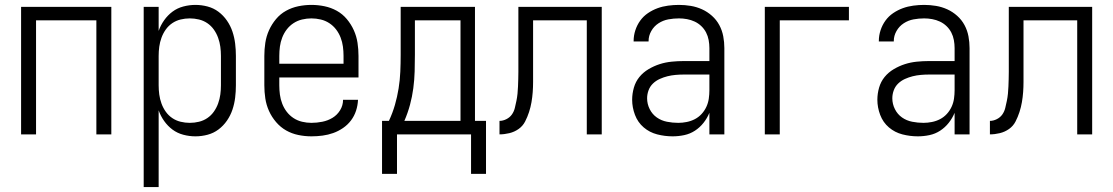

<svg xmlns="http://www.w3.org/2000/svg" viewBox="-20 -548 4540 783"><path d="M66 0V-520H434V0H373V-465H127V0Z M566 215V-520H627V-422Q635 -445 649.5 -465.5Q664 -486 683.5 -500.5Q703 -515 727.5 -521.5Q752 -528 777 -528Q802 -528 826.5 -521.5Q851 -515 871 -500Q891 -485 905.5 -464Q920 -443 928 -419Q936 -395 939 -370Q942 -345 942 -320V-200Q942 -175 939 -150Q936 -125 928 -101Q920 -77 905.5 -56Q891 -35 871 -20Q851 -5 826.5 1.5Q802 8 777 8Q752 8 727.5 1.5Q703 -5 683.5 -19.5Q664 -34 649.5 -54.5Q635 -75 627 -98V215ZM754 -47Q773 -47 791.5 -51.5Q810 -56 825.5 -66.5Q841 -77 852 -92.5Q863 -108 869.5 -126Q876 -144 878.5 -162.5Q881 -181 881 -200V-320Q881 -339 878.5 -357.5Q876 -376 869.5 -394Q863 -412 852 -427.5Q841 -443 825.5 -453.5Q810 -464 791.5 -468.5Q773 -473 754 -473Q735 -473 716.5 -468.5Q698 -464 682.5 -453.5Q667 -443 656 -427.5Q645 -412 638.5 -394Q632 -376 629.5 -357.5Q627 -339 627 -320V-200Q627 -181 629.5 -162.5Q632 -144 638.5 -126Q645 -108 656 -92.5Q667 -77 682.5 -66.5Q698 -56 716.5 -51.5Q735 -47 754 -47Z M1250 8Q1223 8 1196.5 2.5Q1170 -3 1147 -16Q1124 -29 1106 -50Q1088 -71 1077 -95.5Q1066 -120 1062 -146.5Q1058 -173 1058 -200V-320Q1058 -347 1062 -373.5Q1066 -400 1077 -424.5Q1088 -449 1105.5 -470Q1123 -491 1146.5 -504Q1170 -517 1196.5 -522.5Q1223 -528 1250 -528Q1277 -528 1303.5 -522.5Q1330 -517 1353.5 -504Q1377 -491 1394.5 -470Q1412 -449 1423 -424.5Q1434 -400 1438 -373.5Q1442 -347 1442 -320V-232H1119V-200Q1119 -181 1121.5 -162Q1124 -143 1131 -125Q1138 -107 1149.5 -92Q1161 -77 1177 -66.5Q1193 -56 1212 -51.5Q1231 -47 1250 -47Q1272 -47 1294.5 -51.5Q1317 -56 1336 -67.5Q1355 -79 1367 -98.5Q1379 -118 1379 -141H1440Q1439 -118 1432 -96.5Q1425 -75 1411.5 -57Q1398 -39 1379 -26Q1360 -13 1339 -5.5Q1318 2 1295.5 5Q1273 8 1250 8ZM1119 -288H1381V-320Q1381 -339 1378.5 -358Q1376 -377 1369 -395Q1362 -413 1350.5 -428Q1339 -443 1323 -453.5Q1307 -464 1288 -468.5Q1269 -473 1250 -473Q1231 -473 1212 -468.5Q1193 -464 1177 -453.5Q1161 -443 1149.5 -428Q1138 -413 1131 -395Q1124 -377 1121.5 -358Q1119 -339 1119 -320Z M1599 161H1538V-55H1566Q1581 -87 1590.5 -120Q1600 -153 1605.5 -187Q1611 -221 1612.5 -255.5Q1614 -290 1614 -325V-520H1917V-55H1962V161H1901V0H1599ZM1629 -55H1858V-465H1672V-325Q1672 -291 1671 -256.5Q1670 -222 1665.5 -188Q1661 -154 1652 -120.5Q1643 -87 1629 -55Z M2373 0V-465H2154V-256Q2154 -235 2154 -214Q2154 -193 2152.5 -172.5Q2151 -152 2147.5 -131.5Q2144 -111 2137.5 -91Q2131 -71 2121.5 -52.5Q2112 -34 2095 -22Q2078 -10 2057.5 -5Q2037 0 2017 0V-55Q2031 -55 2045 -62Q2059 -69 2067.5 -81Q2076 -93 2079.5 -107.5Q2083 -122 2086 -136.5Q2089 -151 2090.5 -166Q2092 -181 2092.5 -195.5Q2093 -210 2093.5 -225Q2094 -240 2094 -255V-520H2434V0Z M2723 8Q2691 8 2660 0Q2629 -8 2605 -28.5Q2581 -49 2569.5 -79.5Q2558 -110 2558 -141Q2558 -166 2565 -190.5Q2572 -215 2587.5 -234Q2603 -253 2625 -266Q2647 -279 2670.5 -286.5Q2694 -294 2719 -296.5Q2744 -299 2768 -299H2873V-352Q2873 -368 2870 -384.5Q2867 -401 2859.5 -415.5Q2852 -430 2840 -441.5Q2828 -453 2813 -460Q2798 -467 2781.5 -470Q2765 -473 2749 -473Q2727 -473 2705.5 -469Q2684 -465 2665.5 -453Q2647 -441 2636 -421.5Q2625 -402 2625 -381V-379H2564V-381Q2564 -403 2571 -424.5Q2578 -446 2591 -464Q2604 -482 2622.5 -494.5Q2641 -507 2661.5 -514.5Q2682 -522 2704.5 -525Q2727 -528 2749 -528Q2773 -528 2797 -524Q2821 -520 2843 -510Q2865 -500 2883.5 -483.5Q2902 -467 2913.5 -445.5Q2925 -424 2929.5 -400Q2934 -376 2934 -352V0H2873V-88Q2864 -66 2849 -47Q2834 -28 2814 -15Q2794 -2 2770.5 3Q2747 8 2723 8ZM2746 -47Q2763 -47 2780.5 -50.5Q2798 -54 2813.5 -62Q2829 -70 2841 -83Q2853 -96 2860.5 -112Q2868 -128 2870.5 -145.5Q2873 -163 2873 -180V-244H2768Q2752 -244 2735 -242.5Q2718 -241 2702 -237Q2686 -233 2670.5 -226Q2655 -219 2643 -207.5Q2631 -196 2625 -180Q2619 -164 2619 -147Q2619 -124 2629.5 -103Q2640 -82 2658.5 -69Q2677 -56 2700 -51.5Q2723 -47 2746 -47Z M3099 0V-520H3442V-465H3160V0Z M3723 8Q3691 8 3660 0Q3629 -8 3605 -28.5Q3581 -49 3569.5 -79.5Q3558 -110 3558 -141Q3558 -166 3565 -190.5Q3572 -215 3587.5 -234Q3603 -253 3625 -266Q3647 -279 3670.5 -286.5Q3694 -294 3719 -296.5Q3744 -299 3768 -299H3873V-352Q3873 -368 3870 -384.5Q3867 -401 3859.5 -415.5Q3852 -430 3840 -441.5Q3828 -453 3813 -460Q3798 -467 3781.5 -470Q3765 -473 3749 -473Q3727 -473 3705.5 -469Q3684 -465 3665.5 -453Q3647 -441 3636 -421.5Q3625 -402 3625 -381V-379H3564V-381Q3564 -403 3571 -424.5Q3578 -446 3591 -464Q3604 -482 3622.5 -494.5Q3641 -507 3661.5 -514.5Q3682 -522 3704.5 -525Q3727 -528 3749 -528Q3773 -528 3797 -524Q3821 -520 3843 -510Q3865 -500 3883.5 -483.5Q3902 -467 3913.5 -445.5Q3925 -424 3929.5 -400Q3934 -376 3934 -352V0H3873V-88Q3864 -66 3849 -47Q3834 -28 3814 -15Q3794 -2 3770.5 3Q3747 8 3723 8ZM3746 -47Q3763 -47 3780.5 -50.5Q3798 -54 3813.5 -62Q3829 -70 3841 -83Q3853 -96 3860.5 -112Q3868 -128 3870.5 -145.5Q3873 -163 3873 -180V-244H3768Q3752 -244 3735 -242.5Q3718 -241 3702 -237Q3686 -233 3670.5 -226Q3655 -219 3643 -207.5Q3631 -196 3625 -180Q3619 -164 3619 -147Q3619 -124 3629.5 -103Q3640 -82 3658.5 -69Q3677 -56 3700 -51.5Q3723 -47 3746 -47Z M4373 0V-465H4154V-256Q4154 -235 4154 -214Q4154 -193 4152.5 -172.5Q4151 -152 4147.5 -131.5Q4144 -111 4137.5 -91Q4131 -71 4121.5 -52.5Q4112 -34 4095 -22Q4078 -10 4057.5 -5Q4037 0 4017 0V-55Q4031 -55 4045 -62Q4059 -69 4067.5 -81Q4076 -93 4079.5 -107.5Q4083 -122 4086 -136.5Q4089 -151 4090.5 -166Q4092 -181 4092.5 -195.5Q4093 -210 4093.5 -225Q4094 -240 4094 -255V-520H4434V0Z"/></svg>

Font: Iosevka Term Curly Light
Style: Regular
Weight: 300
Designer: Belleve Invis
Foundry: Belleve Invis
Version: Version 32.3.0